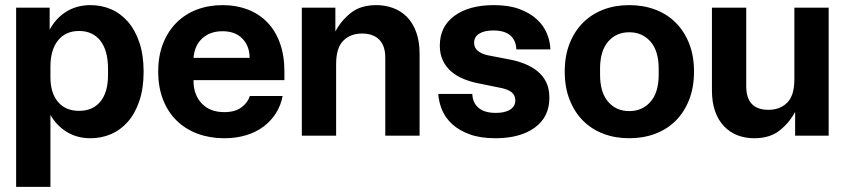

<svg xmlns="http://www.w3.org/2000/svg" viewBox="-20 -530 3300 750"><path d="M43 -500H174V-414Q198 -459 239 -484.5Q280 -510 334 -510Q376 -510 413.5 -494Q451 -478 479.5 -445.5Q508 -413 524.5 -364Q541 -315 541 -250Q541 -185 524.5 -136Q508 -87 479.5 -54.5Q451 -22 413.5 -6Q376 10 334 10Q282 10 242 -14Q202 -38 177 -81V200H43ZM177 -228Q177 -167 206.5 -132Q236 -97 289 -97Q342 -97 372 -133Q402 -169 402 -238V-260Q402 -333 372 -371Q342 -409 289 -409Q236 -409 206.5 -372Q177 -335 177 -270Z M856 10Q800 10 752.5 -7.5Q705 -25 670.5 -58.5Q636 -92 617 -140.5Q598 -189 598 -250Q598 -312 617 -360Q636 -408 669.5 -441.5Q703 -475 749 -492.5Q795 -510 850 -510Q903 -510 947.5 -493Q992 -476 1024 -443Q1056 -410 1073.5 -361.5Q1091 -313 1091 -250V-217H736V-213Q736 -160 768 -126Q800 -92 856 -92Q898 -92 923 -110.5Q948 -129 956 -155H1084Q1077 -118 1058 -88Q1039 -58 1010 -36Q981 -14 942 -2Q903 10 856 10ZM955 -304Q955 -350 927 -379Q899 -408 849 -408Q801 -408 770.5 -380.5Q740 -353 736 -304Z M1159 -500H1290V-407Q1313 -450 1351 -480Q1389 -510 1450 -510Q1485 -510 1516 -498.5Q1547 -487 1570 -463.5Q1593 -440 1606 -404Q1619 -368 1619 -320V0H1485V-305Q1485 -351 1461.5 -375Q1438 -399 1394 -399Q1349 -399 1321 -371Q1293 -343 1293 -280V0H1159Z M1851 -204Q1820 -210 1792.5 -221Q1765 -232 1744 -249.5Q1723 -267 1710.5 -292.5Q1698 -318 1698 -352Q1698 -426 1755 -468Q1812 -510 1909 -510Q1967 -510 2008 -495Q2049 -480 2076 -455.5Q2103 -431 2116 -400Q2129 -369 2130 -337H1997Q1996 -371 1974 -391Q1952 -411 1907 -411Q1872 -411 1852 -398.5Q1832 -386 1832 -363Q1832 -343 1847 -331Q1862 -319 1886 -314L1974 -297Q2005 -291 2032.5 -279.5Q2060 -268 2081 -250.5Q2102 -233 2114 -208Q2126 -183 2126 -148Q2126 -73 2069 -31.5Q2012 10 1915 10Q1857 10 1815.5 -5Q1774 -20 1747 -44.5Q1720 -69 1707 -100Q1694 -131 1692 -163H1825Q1826 -129 1849 -109Q1872 -89 1917 -89Q1953 -89 1973 -102Q1993 -115 1993 -138Q1993 -158 1978.5 -169.5Q1964 -181 1939 -186Z M2438 10Q2383 10 2337 -7.5Q2291 -25 2257.5 -58.5Q2224 -92 2205 -140.5Q2186 -189 2186 -250Q2186 -312 2205 -360Q2224 -408 2257.5 -441.5Q2291 -475 2337 -492.5Q2383 -510 2438 -510Q2493 -510 2539.5 -492.5Q2586 -475 2619.5 -441.5Q2653 -408 2672 -360Q2691 -312 2691 -250Q2691 -189 2672 -140.5Q2653 -92 2619.5 -58.5Q2586 -25 2539.5 -7.5Q2493 10 2438 10ZM2324 -238Q2324 -169 2355.5 -132.5Q2387 -96 2438 -96Q2489 -96 2521 -132.5Q2553 -169 2553 -238V-262Q2553 -331 2521 -367.5Q2489 -404 2438 -404Q2387 -404 2355.5 -367.5Q2324 -331 2324 -262Z M2926 10Q2891 10 2861 -1.5Q2831 -13 2808.5 -36.5Q2786 -60 2773.5 -95Q2761 -130 2761 -177V-500H2895V-193Q2895 -101 2982 -101Q3027 -101 3055 -129Q3083 -157 3083 -220V-500H3217V0H3086V-93Q3063 -50 3025 -20Q2987 10 2926 10Z"/></svg>

Font: CyStack Display
Style: Bold
Weight: 700
Designer: Weizhong Zhang
Foundry: 本地遙控
Version: Version 1.000;Glyphs 3.1.2 (3151)